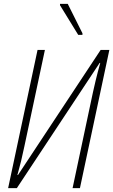

<svg xmlns="http://www.w3.org/2000/svg" viewBox="-20 -972 585 992"><path d="M22 0 174 -714H212L106 -216Q97 -173 89 -140Q81 -107 70 -68H73L500 -714H545L393 0H355L460 -494Q468 -530 474 -555Q480 -580 485.5 -601Q491 -622 498 -647H495L67 0ZM384 -792 290 -945V-952H330L406 -800V-792Z"/></svg>

Font: Noto Sans Condensed ExtraLight
Style: Italic
Weight: 200
Width: 3
Italic angle: -12°
Designer: Monotype Design Team
Foundry: Monotype Imaging Inc.
Version: Version 2.013; ttfautohint (v1.8.4.7-5d5b)